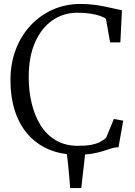

<svg xmlns="http://www.w3.org/2000/svg" viewBox="-20 -773 684 973"><path d="M335.5 180Q334 158 332 135Q330 112 327.8 88.8Q325.5 65.5 323.2 43Q321 20.5 317.5 -1L412 -0.5Q409.5 28 405.8 58.8Q402 89.5 398.5 120.2Q395 151 392 180ZM371 11Q290 11 227 -16Q164 -43 120.8 -92.8Q77.5 -142.5 55.2 -212Q33 -281.5 33 -367Q33 -451 59.8 -521.5Q86.5 -592 135 -644Q183.5 -696 248 -724.5Q312.5 -753 388.5 -753Q423.5 -753 455.2 -749Q487 -745 514.2 -739.2Q541.5 -733.5 563 -728.5Q584.5 -723.5 598 -721L590 -558H538L517 -677Q508 -685 488.5 -692Q469 -699 439.5 -703.8Q410 -708.5 372 -708.5Q301.5 -708.5 245.8 -670Q190 -631.5 157.8 -558.5Q125.5 -485.5 125.5 -382.5Q125.5 -313.5 140.2 -250.8Q155 -188 185.2 -139Q215.5 -90 263 -62Q310.5 -34 375.5 -34Q416 -34 442.8 -39.2Q469.5 -44.5 487 -53.8Q504.5 -63 517.5 -74L557 -170L604.5 -161.5L580.5 -27Q561 -26.5 542.5 -20.5Q524 -14.5 501.8 -7.2Q479.5 0 448 5.5Q416.5 11 371 11Z"/></svg>

Font: Merriweather 36pt Light
Style: Regular
Weight: 300
Designer: Eben Sorkin
Foundry: Eben Sorkin
Version: Version 2.100